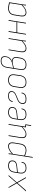

<svg xmlns="http://www.w3.org/2000/svg" viewBox="2147 -2891 919 5273"><g transform="rotate(-90 2606.5 -254.5)"><path d="M-7 0Q-9 0 -9.5 -1.5Q-10 -3 -9 -5L209 -252L84 -474Q83 -476 84 -477.5Q85 -479 87 -479H102Q105 -479 106 -475L181 -344Q192 -325 202.5 -305.5Q213 -286 223 -266H224Q241 -286 258 -306.5Q275 -327 292 -346L406 -475Q408 -478 409 -478.5Q410 -479 412 -479H428Q430 -479 430.5 -477.5Q431 -476 430 -474L235 -252L374 -5Q375 -3 374 -1.5Q373 0 371 0H357Q354 0 352 -3L264 -156Q253 -176 242.5 -196.5Q232 -217 221 -236H220Q203 -216 185.5 -195.5Q168 -175 151 -155L16 -3Q13 0 10 0Z M628 11Q546 11 507.5 -36Q469 -83 481 -169L506 -326Q518 -407 565.5 -448.5Q613 -490 692 -490Q761 -490 798.5 -461.5Q836 -433 836 -380Q836 -319 799 -285.5Q762 -252 671 -243L511 -226L502 -168Q491 -91 523.5 -50Q556 -9 629 -9Q697 -9 733.5 -36.5Q770 -64 776 -119Q776 -123 781 -123H794Q797 -123 797 -119Q790 -53 747.5 -21Q705 11 628 11ZM514 -246 668 -261Q747 -269 780.5 -296.5Q814 -324 814 -379Q814 -422 782 -445.5Q750 -469 690 -469Q622 -469 580 -433Q538 -397 527 -326Z M1115 11Q1078 11 1036.5 -1Q995 -13 957 -34L961 -56Q998 -33 1037 -21Q1076 -9 1116 -9Q1182 -9 1223.5 -45.5Q1265 -82 1278 -158L1307 -330Q1319 -401 1297 -435Q1275 -469 1223 -469Q1176 -469 1126 -441Q1076 -413 1010 -352L1013 -378Q1074 -435 1125 -462.5Q1176 -490 1228 -490Q1288 -490 1314.5 -450.5Q1341 -411 1328 -333L1299 -158Q1285 -70 1238.5 -29.5Q1192 11 1115 11ZM915 185Q910 185 911 181L998 -368Q1003 -395 1005.5 -422.5Q1008 -450 1009 -475Q1009 -479 1013 -479H1027Q1030 -479 1030 -475Q1029 -451 1026.5 -425.5Q1024 -400 1019 -374L1017 -364L932 181Q931 185 926 185Z M1788 142Q1782 142 1783 137L1806 0H1753L1768 -20H1825Q1830 -20 1829 -15L1804 137Q1803 142 1799 142ZM1556 11Q1496 11 1468.5 -27Q1441 -65 1454 -147L1507 -474Q1508 -479 1512 -479H1523Q1529 -479 1528 -474L1475 -150Q1464 -79 1486 -44Q1508 -9 1561 -9Q1610 -9 1661.5 -42.5Q1713 -76 1769 -132L1766 -106Q1730 -71 1695.5 -44.5Q1661 -18 1626 -3.5Q1591 11 1556 11ZM1750 0Q1746 0 1746 -3Q1748 -29 1751.5 -54.5Q1755 -80 1759 -106V-116L1816 -474Q1817 -479 1821 -479H1832Q1838 -479 1837 -474L1779 -111Q1775 -86 1772 -57.5Q1769 -29 1767 -3Q1767 0 1763 0Z M2095 11Q2013 11 1974.5 -36Q1936 -83 1948 -169L1973 -326Q1985 -407 2032.5 -448.5Q2080 -490 2159 -490Q2228 -490 2265.5 -461.5Q2303 -433 2303 -380Q2303 -319 2266 -285.5Q2229 -252 2138 -243L1978 -226L1969 -168Q1958 -91 1990.5 -50Q2023 -9 2096 -9Q2164 -9 2200.5 -36.5Q2237 -64 2243 -119Q2243 -123 2248 -123H2261Q2264 -123 2264 -119Q2257 -53 2214.5 -21Q2172 11 2095 11ZM1981 -246 2135 -261Q2214 -269 2247.5 -296.5Q2281 -324 2281 -379Q2281 -422 2249 -445.5Q2217 -469 2157 -469Q2089 -469 2047 -433Q2005 -397 1994 -326Z M2520 11Q2453 11 2420.5 -14Q2388 -39 2388 -90Q2388 -141 2415.5 -175.5Q2443 -210 2498 -234L2624 -285Q2675 -307 2697 -333Q2719 -359 2719 -399Q2719 -435 2692 -452.5Q2665 -470 2607 -470Q2480 -470 2466 -369Q2466 -365 2461 -365H2448Q2444 -365 2445 -370Q2452 -429 2495 -459.5Q2538 -490 2610 -490Q2677 -490 2708.5 -466.5Q2740 -443 2740 -400Q2740 -355 2714 -323.5Q2688 -292 2632 -269L2506 -216Q2456 -196 2433 -165.5Q2410 -135 2410 -92Q2410 -51 2436 -30Q2462 -9 2522 -9Q2593 -9 2631.5 -35Q2670 -61 2680 -120Q2680 -123 2684 -123H2698Q2701 -123 2701 -120Q2690 -51 2645 -20Q2600 11 2520 11Z M2983 11Q2899 11 2858.5 -35.5Q2818 -82 2830 -165L2855 -323Q2880 -490 3046 -490Q3131 -490 3171.5 -443.5Q3212 -397 3199 -314L3176 -156Q3162 -75 3113.5 -32Q3065 11 2983 11ZM2987 -9Q3058 -9 3101 -47.5Q3144 -86 3155 -157L3178 -314Q3190 -389 3154.5 -429Q3119 -469 3043 -469Q2972 -469 2929.5 -431.5Q2887 -394 2876 -322L2851 -165Q2841 -90 2875 -49.5Q2909 -9 2987 -9Z M3466 11Q3381 11 3346 -32.5Q3311 -76 3326 -166L3384 -526Q3397 -610 3445.5 -652Q3494 -694 3571 -694Q3634 -694 3666 -668Q3698 -642 3698 -588Q3698 -520 3664.5 -466Q3631 -412 3565 -387V-386Q3628 -384 3656 -345.5Q3684 -307 3674 -247L3661 -166Q3648 -81 3599.5 -35Q3551 11 3466 11ZM3468 -9Q3616 -9 3639 -166L3653 -250Q3662 -311 3633 -340Q3604 -369 3550 -369Q3519 -369 3469.5 -357.5Q3420 -346 3374 -333L3347 -167Q3333 -84 3363 -46.5Q3393 -9 3468 -9ZM3377 -353 3509 -384Q3591 -404 3634.5 -456.5Q3678 -509 3678 -584Q3678 -630 3651.5 -652Q3625 -674 3568 -674Q3503 -674 3459 -637Q3415 -600 3405 -528Z M3914 11Q3854 11 3826.5 -27Q3799 -65 3812 -147L3865 -474Q3866 -479 3870 -479H3881Q3887 -479 3886 -474L3833 -150Q3822 -79 3844 -44Q3866 -9 3919 -9Q3968 -9 4019.5 -42.5Q4071 -76 4127 -132L4124 -106Q4088 -71 4053.5 -44.5Q4019 -18 3984 -3.5Q3949 11 3914 11ZM4108 0Q4104 0 4104 -3Q4106 -29 4109.5 -54.5Q4113 -80 4117 -106V-116L4174 -474Q4175 -479 4179 -479H4190Q4196 -479 4195 -474L4137 -111Q4133 -86 4130 -57.5Q4127 -29 4125 -3Q4125 0 4121 0Z M4601 0Q4596 0 4597 -5L4672 -474Q4673 -479 4677 -479H4689Q4694 -479 4693 -474L4618 -5Q4617 0 4613 0ZM4297 0Q4291 0 4293 -5L4367 -474Q4369 -479 4373 -479H4384Q4389 -479 4389 -474L4314 -5Q4312 0 4308 0ZM4346 -241 4349 -261H4642L4639 -241Z M4902 11Q4837 11 4810 -30Q4783 -71 4796 -153L4824 -329Q4838 -416 4889 -453Q4940 -490 5017 -490Q5059 -490 5097.5 -481Q5136 -472 5181 -463L5125 -111Q5119 -73 5116.5 -49Q5114 -25 5113 -3Q5113 0 5109 0H5096Q5092 0 5092 -3Q5094 -26 5096.5 -50Q5099 -74 5102 -97Q5046 -43 4998 -16Q4950 11 4902 11ZM4906 -9Q4952 -9 4999.5 -37.5Q5047 -66 5107 -123L5157 -446Q5121 -456 5084.5 -462.5Q5048 -469 5017 -469Q4950 -469 4904 -437Q4858 -405 4845 -327L4817 -153Q4807 -80 4827.5 -44.5Q4848 -9 4906 -9Z"/></g></svg>

Font: Sofia Sans Semi Condensed Thin
Style: Italic
Weight: 250
Italic angle: -9°
Version: Version 4.100